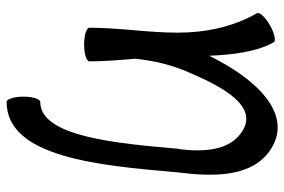

<svg xmlns="http://www.w3.org/2000/svg" viewBox="-160 -451 862 582"><g transform="rotate(90 271.0 -160.0)"><path d="M20 -508C62 -435 79 -351 79 -267C79 -178 64 -89 64 0C64 9 87 16 115 16C143 16 166 9 166 0C166 -46 162 -92 158 -139C164 -196 177 -252 201 -305C244 -405 301 -511 377 -464C438 -426 441 -345 432 -271L431 -270C415 -86 395 149 289 149C280 149 273 172 273 200C273 228 280 251 289 251C457 251 482 -31 502 -263C516 -373 520 -496 429 -552C322 -617 217 -502 149 -363C146 -436 137 -508 108 -559C104 -566 80 -561 56 -547C32 -533 16 -516 20 -508Z"/></g></svg>

Font: Nupuram Condensed Medium
Style: Regular
Weight: 500
Width: 3
Designer: Santhosh Thottingal (santhosh.thottingal@gmail.com)
Foundry: SMC
Version: Version 1.000